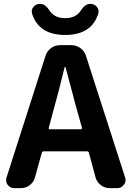

<svg xmlns="http://www.w3.org/2000/svg" viewBox="-20 -974 681 994"><path d="M400.4 -921.9Q420.9 -954.1 448.2 -954.1Q452.1 -954.1 456.1 -953.1Q473.6 -950.2 483.4 -935.5Q490.2 -926.8 490.2 -916Q490.2 -910.2 489.3 -905.3Q455.1 -793 317.4 -793Q179.7 -793 145.5 -905.3Q144.5 -911.1 144.5 -916Q144.5 -926.8 151.4 -935.5Q161.1 -950.2 178.7 -953.1Q182.6 -954.1 186.5 -954.1Q213.9 -954.1 234.4 -921.9Q260.7 -879.9 317.4 -879.9Q374 -879.9 400.4 -921.9ZM232.4 -312.5Q231.4 -309.6 232.9 -307.1Q234.4 -304.7 237.3 -304.7H398.4Q401.4 -304.7 403.3 -307.1Q405.3 -309.6 404.3 -312.5L383.8 -385.7Q371.1 -429.7 348.6 -516.1Q326.2 -602.5 319.3 -626Q319.3 -627.9 317.4 -627.9Q315.4 -627.9 314.5 -626Q286.1 -506.8 252 -385.7ZM547.9 0Q522.5 0 502 -15.6Q481.4 -31.2 474.6 -55.7L440.4 -182.6Q438.5 -190.4 430.7 -190.4H205.1Q198.2 -190.4 196.3 -182.6L161.1 -55.7Q154.3 -31.2 134.3 -15.6Q114.3 0 88.9 0H53.7Q32.2 0 19.5 -17.6Q11.7 -28.3 11.7 -41Q11.7 -47.9 13.7 -54.7L215.8 -685.5Q223.6 -710 244.1 -725.1Q264.6 -740.2 291 -740.2H349.6Q375 -740.2 396 -725.1Q417 -710 424.8 -685.5L627.9 -54.7Q629.9 -47.9 629.9 -41Q629.9 -28.3 621.1 -17.6Q608.4 0 587.9 0Z"/></svg>

Font: Gen Jyuu Gothic P Bold
Style: Bold
Weight: 700
Designer: [Source Han Sans]
Ryoko NISHIZUKA  (kana & ideographs); Paul D. Hunt (Latin, Greek & Cyrillic); Wenlong ZHANG  (bopomofo
Version: Version 1.002.20150607